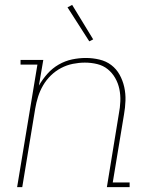

<svg xmlns="http://www.w3.org/2000/svg" viewBox="-20 -765 640 785"><path d="M50 0 133 -501H64V-520H157L139 -415Q154 -441 174 -463.5Q194 -486 220 -501Q246 -516 274.5 -522Q303 -528 331 -528Q359 -528 386.5 -521.5Q414 -515 435 -499Q456 -483 469 -459.5Q482 -436 488 -409Q494 -382 493 -353.5Q492 -325 487 -297L441 -19H510V0H417L466 -300Q471 -325 472 -351Q473 -377 468 -401Q463 -425 451 -446Q439 -467 420.5 -482Q402 -497 377.5 -503Q353 -509 327 -509Q303 -509 278 -504Q253 -499 230 -487Q207 -475 188 -456.5Q169 -438 156 -415.5Q143 -393 135.5 -369Q128 -345 124 -321L71 0ZM345 -596 256 -735 275 -745 361 -604Z"/></svg>

Font: Iosevka HT Thin Extended
Style: Italic
Weight: 100
Width: 7
Italic angle: -9°
Monospace: yes
Designer: Belleve Invis
Foundry: Belleve Invis
Version: Version 32.3.0; ttfautohint (v1.8.4)